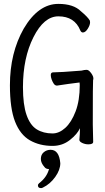

<svg xmlns="http://www.w3.org/2000/svg" viewBox="-20 -733 540 987"><path d="M191 234Q175 234 175 220Q175 214 181 209Q221 178 232 136Q216 136 209 126Q190 105 190 84Q190 62 205 49.5Q220 37 240 37Q284 37 290 106Q290 140 264 176.5Q238 213 201 231Q196 234 191 234ZM250 17Q184 17 134 -11.5Q84 -40 57.5 -107.5Q31 -175 31 -295Q31 -461 102 -586Q177 -713 280 -713Q358 -713 396 -675Q431 -646 442 -627L443 -618Q443 -604 431 -585Q419 -566 406 -566Q398 -566 393 -576Q364 -649 280 -649Q206 -649 152 -542Q98 -435 98 -285Q98 -195 116.5 -142Q135 -89 169 -68Q203 -47 250 -47Q284 -47 315.5 -75.5Q347 -104 368.5 -160Q390 -216 390 -296L389 -309Q331 -302 273 -293Q263 -293 256.5 -302.5Q250 -312 245.5 -324.5Q241 -337 241 -347Q241 -361 253 -361Q287 -361 399 -370Q414 -374 425 -374Q433 -374 441 -366Q449 -358 454.5 -348Q460 -338 460 -331Q460 -325 458.5 -320.5Q457 -316 457 -94L459 -4Q459 9 434 9Q418 9 403 2Q388 -5 388 -14Q391 -44 391 -74Q378 -44 339.5 -13.5Q301 17 250 17Z"/></svg>

Font: Moon Stars Kai HW
Style: Regular
Weight: 400
Designer: GuiWonder
Version: Version 1.101